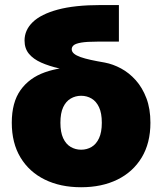

<svg xmlns="http://www.w3.org/2000/svg" viewBox="-20 -748 658 779"><path d="M309.1 11.7Q225.1 11.7 161.9 -19.3Q98.6 -50.3 63.2 -108.9Q27.8 -167.5 27.8 -250Q27.8 -332.5 63.2 -382.3Q98.6 -432.1 161.9 -454.6Q225.1 -477.1 309.1 -477.1V-453.1Q261.7 -460.9 220.2 -470.5Q178.7 -480 147 -494.1Q115.2 -508.3 97.4 -529.8Q79.6 -551.3 79.6 -583.5Q79.6 -626 112.8 -658.2Q146 -690.4 214.4 -709Q282.7 -727.5 388.7 -727.5H462.4V-579.1H375Q332 -579.1 309.6 -575.2Q287.1 -571.3 279.1 -564.5Q271 -557.6 271 -548.3Q271 -538.1 280.3 -530.3Q289.6 -522.5 306.9 -516.4Q324.2 -510.3 348.9 -504.9Q373.5 -499.5 405.3 -494.1Q438.5 -487.8 471.2 -470.2Q503.9 -452.6 530.8 -422.6Q557.6 -392.6 574 -349.6Q590.3 -306.6 590.3 -250Q590.3 -167.5 554.9 -108.9Q519.5 -50.3 456.3 -19.3Q393.1 11.7 309.1 11.7ZM309.1 -140.6Q332.5 -140.6 351.6 -151.9Q370.6 -163.1 381.8 -187.3Q393.1 -211.4 393.1 -250Q393.1 -289.1 381.8 -313Q370.6 -336.9 351.6 -348.1Q332.5 -359.4 309.1 -359.4Q286.1 -359.4 266.8 -348.1Q247.6 -336.9 236.3 -313Q225.1 -289.1 225.1 -250Q225.1 -211.4 236.3 -187.3Q247.6 -163.1 266.8 -151.9Q286.1 -140.6 309.1 -140.6Z"/></svg>

Font: Inter 20pt Black
Style: Regular
Weight: 900
Version: Version 4.001;git-66647c0bb